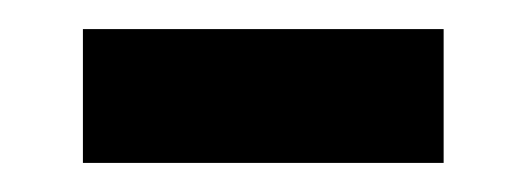

<svg xmlns="http://www.w3.org/2000/svg" viewBox="-20 -334 361 132"><path d="M37 -222V-314H285V-222Z"/></svg>

Font: Noto Sans Myanmar UI Medium
Style: Regular
Weight: 500
Designer: Monotype Design Team
Foundry: Monotype Imaging Inc.
Version: Version 2.103; ttfautohint (v1.8.4.7-5d5b)